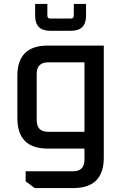

<svg xmlns="http://www.w3.org/2000/svg" viewBox="-20 -753 622 973"><path d="M68 -154V-369Q68 -522 222 -522H506V46Q506 200 352 200H156L110 166V115H350Q408 115 408 56V0H222Q68 0 68 -154ZM166 -144Q166 -85 224 -85H408V-437H224Q166 -437 166 -379ZM158 -673V-733H220V-674Q220 -659 235 -659H339Q354 -659 354 -674V-733H416V-673Q416 -597 340 -597H234Q158 -597 158 -673Z"/></svg>

Font: Oxanium Medium
Style: Regular
Weight: 500
Designer: Severin Meyer
Version: Version 1.001